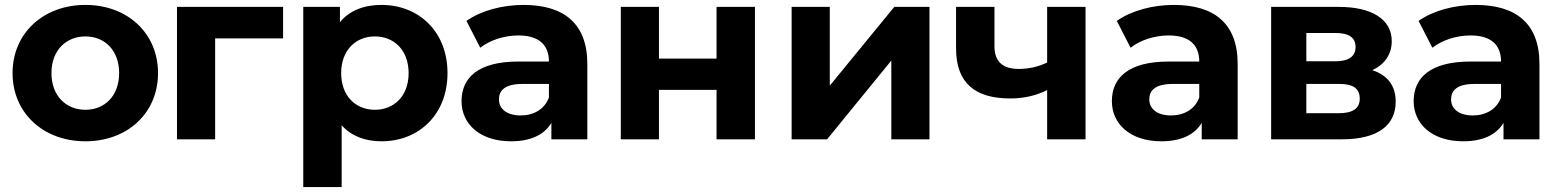

<svg xmlns="http://www.w3.org/2000/svg" viewBox="-20 -566 6335 780"><path d="M327 8C498 8 622 -107 622 -269C622 -431 498 -546 327 -546C156 -546 31 -431 31 -269C31 -107 156 8 327 8ZM327 -120C249 -120 189 -176 189 -269C189 -362 249 -418 327 -418C405 -418 464 -362 464 -269C464 -176 405 -120 327 -120Z M1130 -538H699V0H854V-410H1130Z M1530 -546C1458 -546 1400 -523 1361 -476V-538H1212V194H1368V-57C1408 -13 1463 8 1530 8C1681 8 1798 -100 1798 -269C1798 -438 1681 -546 1530 -546ZM1503 -120C1425 -120 1366 -176 1366 -269C1366 -362 1425 -418 1503 -418C1581 -418 1640 -362 1640 -269C1640 -176 1581 -120 1503 -120Z M2107 -546C2021 -546 1934 -523 1875 -481L1931 -372C1970 -403 2029 -422 2086 -422C2170 -422 2210 -383 2210 -316H2086C1922 -316 1855 -250 1855 -155C1855 -62 1930 8 2056 8C2135 8 2191 -18 2220 -67V0H2366V-307C2366 -470 2271 -546 2107 -546ZM2095 -97C2040 -97 2007 -123 2007 -162C2007 -198 2030 -225 2103 -225H2210V-170C2192 -121 2147 -97 2095 -97Z M2502 0H2657V-201H2891V0H3047V-538H2891V-328H2657V-538H2502Z M3196 0H3340L3601 -320V0H3756V-538H3613L3351 -218V-538H3196Z M4234 -538V-312C4199 -295 4160 -286 4119 -286C4057 -286 4020 -312 4020 -379V-538H3864V-369C3864 -228 3942 -166 4084 -166C4143 -166 4192 -179 4234 -200V0H4390V-538Z M4749 -546C4663 -546 4576 -523 4517 -481L4573 -372C4612 -403 4671 -422 4728 -422C4812 -422 4852 -383 4852 -316H4728C4564 -316 4497 -250 4497 -155C4497 -62 4572 8 4698 8C4777 8 4833 -18 4862 -67V0H5008V-307C5008 -470 4913 -546 4749 -546ZM4737 -97C4682 -97 4649 -123 4649 -162C4649 -198 4672 -225 4745 -225H4852V-170C4834 -121 4789 -97 4737 -97Z M5555 -281C5605 -304 5634 -345 5634 -399C5634 -487 5554 -538 5419 -538H5144V0H5431C5579 0 5650 -58 5650 -153C5650 -217 5618 -260 5555 -281ZM5287 -432H5405C5459 -432 5487 -414 5487 -375C5487 -337 5459 -317 5405 -317H5287ZM5287 -106V-225H5421C5478 -225 5504 -206 5504 -165C5504 -125 5475 -106 5418 -106Z M5975 -546C5889 -546 5802 -523 5743 -481L5799 -372C5838 -403 5897 -422 5954 -422C6038 -422 6078 -383 6078 -316H5954C5790 -316 5723 -250 5723 -155C5723 -62 5798 8 5924 8C6003 8 6059 -18 6088 -67V0H6234V-307C6234 -470 6139 -546 5975 -546ZM5963 -97C5908 -97 5875 -123 5875 -162C5875 -198 5898 -225 5971 -225H6078V-170C6060 -121 6015 -97 5963 -97Z"/></svg>

Font: Talent SemiBold
Style: Bold
Weight: 700
Designer: Mike Powis
Version: Version 1.001;hotconv 1.0.109;makeotfexe 2.5.65596